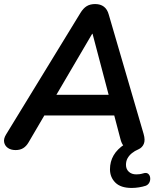

<svg xmlns="http://www.w3.org/2000/svg" viewBox="-25 -733 789 948"><path d="M625 195Q571 195 544.5 168.5Q518 142 518 103Q518 65 536 34Q554 3 591 -21L587 -11Q581 -17 576.5 -26.5Q572 -36 569 -49L532 -190L572 -163H158L208 -187L116 -30Q105 -11 89.5 -1.5Q74 8 52 8Q29 8 14 -2.5Q-1 -13 -4.5 -30.5Q-8 -48 5 -69L372 -669Q386 -692 403 -702.5Q420 -713 445 -713Q471 -713 488 -700Q505 -687 512 -661L684 -72Q693 -41 685 -22.5Q677 -4 659 4Q640 12 626 23.5Q612 35 604.5 49Q597 63 597 81Q597 102 611 115Q625 128 648 128Q656 128 664 127Q672 126 682 123Q698 118 706.5 125Q715 132 716.5 144.5Q718 157 712.5 168Q707 179 695 184Q680 189 661.5 192Q643 195 625 195ZM430 -566 240 -242 218 -265H545L518 -240L432 -566Z"/></svg>

Font: Nunito ExtraLight
Style: Italic
Weight: 200
Italic angle: -9°
Designer: Vernon Adams
Foundry: Vernon Adams
Version: Version 3.602